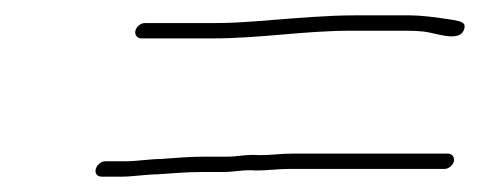

<svg xmlns="http://www.w3.org/2000/svg" viewBox="-20 -457 625 250"><path d="M112.4 -227H139.4C152.2 -227 171.9 -230 185.1 -230L213.6 -232C223 -232.7 232.5 -233 241.8 -233H268.8C287.3 -233 296.3 -236.4 313.3 -235C328 -235 341.2 -237 354.7 -237H558.7C564 -237 569.8 -241.7 571 -247C572.2 -252.3 568.6 -257 563.3 -257H360.3C345.2 -257 334.3 -255 317.9 -255C300.1 -256.3 291.6 -253 273.4 -253H245.4C226.8 -253 207.2 -251.3 189.7 -250C176.3 -250 156.9 -247 144 -247H117C111.5 -247 105.9 -242.2 104.6 -236.5C103.3 -230.8 106.9 -227 112.4 -227ZM164 -407H257C319.3 -407 375.2 -417 437.3 -417H509.3C516.6 -417 523.9 -416.7 531 -416C545.9 -414.7 577.6 -401.2 584 -418C588.1 -428.8 578.6 -428.9 570.5 -431L557 -433C547 -434.5 528 -437 513.9 -437H441.9C423.7 -437 406.9 -436.2 388.4 -435L360 -433C328.9 -430.8 295.2 -427 261.6 -427H168.6C163.3 -427 157.5 -422.3 156.3 -417C155 -411.7 158.7 -407 164 -407Z"/></svg>

Font: HoneyBee
Style: UltLitIt
Weight: 100
Foundry: Cannot Into Space Fonts
Version: Version 0.89